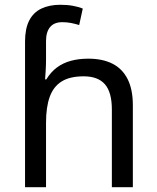

<svg xmlns="http://www.w3.org/2000/svg" viewBox="-20 -785 657 805"><path d="M85 -611Q85 -665 102.5 -699Q120 -733 153.5 -749Q187 -765 233 -765Q262 -765 286.5 -760.5Q311 -756 327 -749L312 -680Q296 -685 278.5 -688.5Q261 -692 241 -692Q207 -692 190 -671.5Q173 -651 173 -613V-535Q173 -513 171.5 -488Q170 -463 169 -452H174Q193 -483 218.5 -502Q244 -521 277 -530Q310 -539 350 -539Q410 -539 451.5 -518Q493 -497 515 -453.5Q537 -410 537 -343V0H449V-326Q449 -398 420 -431.5Q391 -465 331 -465Q273 -465 238.5 -443.5Q204 -422 188.5 -379Q173 -336 173 -271V0H85Z"/></svg>

Font: utelugu85
Style: Book
Weight: 400
Designer: Jelle Bosma - Monotype Design Team
Foundry: Monotype Imaging Inc.
Version: Version 2.003